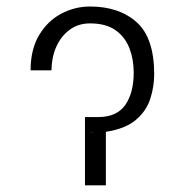

<svg xmlns="http://www.w3.org/2000/svg" viewBox="-20 -558 555 578"><path d="M72.1 -346.2Q72.1 -409.4 97.7 -452.2Q123.2 -495 164.2 -516.7Q205.3 -538.4 251.1 -538.4Q338.1 -538.4 391 -491.5Q443.9 -444.6 444.2 -335.2Q444.2 -297.2 432.4 -260.5Q420.5 -223.7 388.8 -196.9Q357.2 -170.1 298.7 -161.2V0H235.8V-205.6H277Q332 -206 357.2 -242.2Q382.5 -278.4 382.5 -339.5Q382.5 -379.6 369.5 -413.2Q356.5 -446.7 327.6 -467.2Q298.7 -487.6 251.1 -487.6Q215.6 -487.6 189.5 -468.2Q163.4 -448.9 149.3 -416.9Q135.3 -384.9 134.9 -346.2ZM259.9 -158Q253.9 -157.7 247.5 -157.7H259.9Z"/></svg>

Font: Inter Extra Light BETA
Style: Regular
Weight: 200
Designer: Rasmus Andersson
Foundry: rsms
Version: Version 3.011;git-f93a4a705